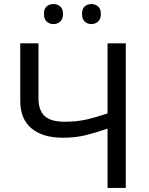

<svg xmlns="http://www.w3.org/2000/svg" viewBox="-20 -928 738 948"><path d="M80 -429V-714H170V-442Q170 -384 200 -355.5Q230 -327 299 -327Q358 -327 405 -337.5Q452 -348 511 -368V-714H601V0H511V-293Q453 -273 403 -260.5Q353 -248 290 -248Q190 -248 135 -294.5Q80 -341 80 -429ZM197 -859Q197 -885 210.5 -896.5Q224 -908 244 -908Q263 -908 277 -896.5Q291 -885 291 -859Q291 -834 277 -821.5Q263 -809 244 -809Q224 -809 210.5 -821.5Q197 -834 197 -859ZM385 -859Q385 -885 398.5 -896.5Q412 -908 431 -908Q450 -908 464 -896.5Q478 -885 478 -859Q478 -834 464 -821.5Q450 -809 431 -809Q412 -809 398.5 -821.5Q385 -834 385 -859Z"/></svg>

Font: BC Sans
Style: Regular
Weight: 400
Designer: Monotype Design Team
Province of B.C.
Foundry: Monotype Imaging Inc.
Version: Version 2.000;GOOG;noto-source:20170915:90ef993387c0